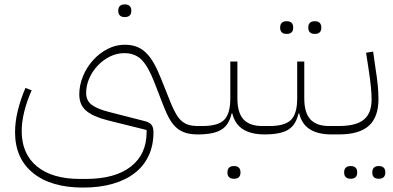

<svg xmlns="http://www.w3.org/2000/svg" viewBox="-20 -607 1774 867"><path d="M355 240Q210 240 129 174Q48 108 48 -10Q48 -57 60.5 -108Q73 -159 95 -210L123 -199Q101 -150 89.5 -103Q78 -56 78 -15Q78 88 147 144.5Q216 201 341 201H368Q499 201 570.5 145.5Q642 90 642 -10V-20L465 -64Q399 -81 368.5 -107.5Q338 -134 338 -181Q338 -223 355 -263.5Q372 -304 400.5 -335.5Q429 -367 466 -386Q503 -405 543 -405Q573 -405 596 -396.5Q619 -388 638 -370Q657 -352 673.5 -323.5Q690 -295 706 -255L752 -140Q764 -111 775.5 -91.5Q787 -72 801 -60Q815 -48 832.5 -43Q850 -38 874 -38H885V-12L873 0Q843 0 820.5 -6.5Q798 -13 780 -27.5Q762 -42 747.5 -66.5Q733 -91 719 -127L676 -238Q649 -307 619.5 -337Q590 -367 541 -367Q507 -367 476 -351.5Q445 -336 421 -310.5Q397 -285 383 -253Q369 -221 369 -187Q369 -154 392.5 -135Q416 -116 470 -102L634 -60Q655 -55 664 -43.5Q673 -32 673 -10Q673 49 651.5 95.5Q630 142 589 174Q548 206 489 223Q430 240 355 240ZM541 -530Q529 -530 521.5 -537Q514 -544 514 -558Q514 -573 521.5 -580Q529 -587 541 -587H546Q558 -587 565.5 -580Q573 -573 573 -558Q573 -544 565.5 -537Q558 -530 546 -530Z M873 -26 885 -38H896Q965 -38 992.5 -66Q1020 -94 1020 -163V-329H1052V-163Q1052 -98 1079.5 -68Q1107 -38 1164 -38H1187V-12L1175 0Q1051 0 1029 -95H1026Q1014 -42 979 -21Q944 0 873 0ZM1034 200Q1022 200 1014.5 193Q1007 186 1007 172Q1007 157 1014.5 150Q1022 143 1034 143H1039Q1051 143 1058.5 150Q1066 157 1066 172Q1066 186 1058.5 193Q1051 200 1039 200Z M1175 -26 1187 -38H1198Q1267 -38 1294.5 -66Q1322 -94 1322 -163V-329H1354V-163Q1354 -98 1381.5 -68Q1409 -38 1466 -38H1489V-12L1477 0Q1353 0 1331 -95H1328Q1316 -42 1281 -21Q1246 0 1175 0ZM1399 -454Q1387 -454 1379.5 -461Q1372 -468 1372 -482Q1372 -497 1379.5 -504Q1387 -511 1399 -511H1404Q1416 -511 1423.5 -504Q1431 -497 1431 -482Q1431 -468 1423.5 -461Q1416 -454 1404 -454ZM1272 -454Q1260 -454 1252.5 -461Q1245 -468 1245 -482Q1245 -497 1252.5 -504Q1260 -511 1272 -511H1277Q1289 -511 1296.5 -504Q1304 -497 1304 -482Q1304 -468 1296.5 -461Q1289 -454 1277 -454Z M1477 -26 1489 -38H1511Q1587 -38 1622.5 -66.5Q1658 -95 1658 -158Q1658 -181 1655 -213Q1652 -245 1645 -291L1633 -369L1665 -374L1676 -296Q1683 -253 1686 -220Q1689 -187 1689 -160Q1689 -78 1645.5 -39Q1602 0 1511 0H1477ZM1688 200Q1676 200 1668.5 193Q1661 186 1661 172Q1661 157 1668.5 150Q1676 143 1688 143H1693Q1705 143 1712.5 150Q1720 157 1720 172Q1720 186 1712.5 193Q1705 200 1693 200ZM1561 200Q1549 200 1541.5 193Q1534 186 1534 172Q1534 157 1541.5 150Q1549 143 1561 143H1566Q1578 143 1585.5 150Q1593 157 1593 172Q1593 186 1585.5 193Q1578 200 1566 200Z"/></svg>

Font: IBM Plex Sans Arabic ExtLt
Style: Regular
Weight: 200
Designer: Mike Abbink, Paul van der Laan, Pieter van Rosmalen, Wael Morcos, Khajak Apelian
Foundry: Bold Monday
Version: Version 1.2